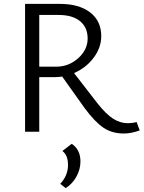

<svg xmlns="http://www.w3.org/2000/svg" viewBox="-20 -678 739 988"><path d="M683 -50 699 -7Q656 9 617 9Q556 9 512 -21Q468 -51 416 -121L300 -284Q280 -281 261 -281H182V0H109V-658H288Q387 -658 444 -614Q501 -570 501 -492Q501 -433 462 -381Q423 -329 361 -302L481 -147Q526 -90 562.5 -67Q599 -44 637 -44Q661 -44 683 -50ZM182 -335H270Q334 -335 382.5 -378.5Q431 -422 431 -480Q431 -537 392 -569Q353 -601 282 -601H182ZM349 62Q394 92 394 153Q394 193 373.5 230.5Q353 268 318 290L290 268Q330 225 330 171Q330 120 301 99Z"/></svg>

Font: EauTestInfant
Style: Regular
Weight: 400
Designer: Christian Thalmann (Catharsis Fonts)
Version: Version 0.001;PS 000.001;hotconv 1.0.88;makeotf.lib2.5.64775